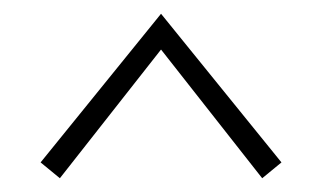

<svg xmlns="http://www.w3.org/2000/svg" viewBox="-20 -684 468 279"><path d="M67 -425 39 -448 214 -664 389 -448 361 -425 214 -612Z"/></svg>

Font: EauTestInfant Light
Style: Regular
Weight: 300
Designer: Christian Thalmann (Catharsis Fonts)
Version: Version 0.001;PS 000.001;hotconv 1.0.88;makeotf.lib2.5.64775